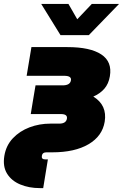

<svg xmlns="http://www.w3.org/2000/svg" viewBox="-52 -756 627 980"><path d="M150.9 204.1Q95.7 204.1 51.3 185.5Q6.8 167 -15.9 130.4Q-38.6 93.8 -29.8 39.6Q-21 -13.7 13.7 -50.3Q48.3 -86.9 98.6 -106Q148.9 -125 205.1 -125H250.5Q285.2 -125 289.6 -150.4Q293.5 -173.8 258.8 -173.8H105L115.2 -236.3L126 -300.8L129.4 -320.3H267.6Q306.2 -320.3 310.1 -346.2Q314 -369.1 275.4 -369.1H84L108.4 -515.6H292Q408.2 -515.6 464.8 -478.3Q521.5 -440.9 508.8 -366.7Q502.4 -328.1 480.5 -303Q458.5 -277.8 424.3 -263.2Q496.1 -218.8 482.4 -134.8Q470.2 -61 399.9 -19.8Q329.6 21.5 214.8 21.5H185.1Q164.1 21.5 161.6 39.6Q158.7 57.6 178.7 57.6H192.4L168.5 204.1ZM297.4 -735.8 342.3 -657.7 416.5 -735.8H555.2V-735.4L401.4 -576.7H256.8L158.7 -735.4V-735.8Z"/></svg>

Font: Inter Display Black
Style: Italic
Weight: 900
Italic angle: -9.39999°
Designer: Rasmus Andersson
Foundry: rsms
Version: Version 4.000;git-a52131595